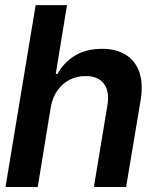

<svg xmlns="http://www.w3.org/2000/svg" viewBox="-20 -748 617 768"><path d="M183.1 -319.3 130.9 0H2L122.6 -727.5H248L203.1 -452.6H210Q235.8 -499 280.5 -525.9Q325.2 -552.7 388.7 -552.7Q444.8 -552.7 483.2 -528.8Q521.5 -504.9 537.4 -459Q553.2 -413.1 542.5 -347.2L484.4 0H355.5L409.7 -327.1Q418.9 -382.8 395.5 -413.3Q372.1 -443.8 322.3 -443.8Q288.1 -443.8 259 -429.2Q230 -414.6 210.2 -387Q190.4 -359.4 183.1 -319.3Z"/></svg>

Font: Inter Tight SemiBold
Style: Italic
Weight: 600
Italic angle: -9.39999°
Designer: Rasmus Andersson
Foundry: rsms
Version: Version 3.004